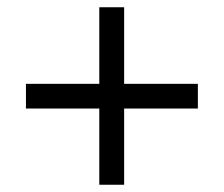

<svg xmlns="http://www.w3.org/2000/svg" viewBox="-20 -615 612 524"><path d="M318.8 -386.2H520V-318.8H318.8V-110.8H251V-318.8H50.8V-386.2H251V-595.2H318.8Z"/></svg>

Font: Shl
Style: Regular
Weight: 400
Foundry: Saber Rastikerdar (saber.rastikerdar@gmail.com)
Version: Version 3.4.0